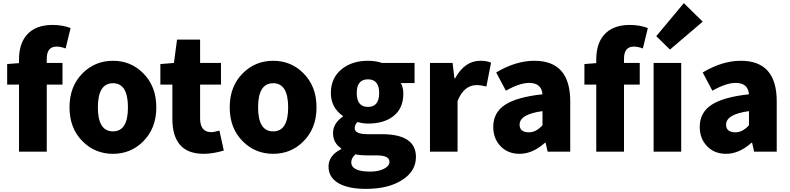

<svg xmlns="http://www.w3.org/2000/svg" viewBox="-20 -973 5069 1232"><path d="M401 -662Q370 -674 343 -674Q280 -674 280 -596V-569H381V-430H280V0H102V-430H26V-562L102 -568V-591Q102 -690 150 -747Q206 -813 317 -813Q381 -813 433 -793Z M511 -65Q426 -149 426 -284Q426 -420 511 -504Q591 -583 705 -583Q819 -583 898 -504Q983 -420 983 -284Q983 -149 898 -65Q819 14 705 14Q591 14 511 -65ZM801 -284Q801 -439 705 -439Q608 -439 608 -284Q608 -130 705 -130Q801 -130 801 -284Z M1086 -211V-430H1009V-562L1096 -569L1116 -719H1264V-569H1398V-430H1264V-213Q1264 -125 1336 -125Q1353 -125 1388 -135L1416 -7Q1346 14 1287 14Q1086 14 1086 -211Z M1539 -65Q1454 -149 1454 -284Q1454 -420 1539 -504Q1619 -583 1733 -583Q1847 -583 1926 -504Q2011 -420 2011 -284Q2011 -149 1926 -65Q1847 14 1733 14Q1619 14 1539 -65ZM1829 -284Q1829 -439 1733 -439Q1636 -439 1636 -284Q1636 -130 1733 -130Q1829 -130 1829 -284Z M2158 206Q2088 168 2088 96Q2088 25 2169 -16V-21Q2117 -56 2117 -119Q2117 -181 2180 -225V-229Q2103 -283 2103 -376Q2103 -475 2176 -532Q2242 -583 2341 -583Q2391 -583 2431 -569H2640V-440H2552Q2568 -412 2568 -371Q2568 -276 2502 -226Q2442 -180 2341 -180Q2310 -180 2274 -190Q2256 -173 2256 -150Q2256 -112 2340 -112H2430Q2649 -112 2649 34Q2649 125 2562 181Q2474 239 2327 239Q2221 239 2158 206ZM2413 -376Q2413 -464 2341 -464Q2269 -464 2269 -376Q2269 -287 2341 -287Q2413 -287 2413 -376ZM2444 110Q2479 92 2479 65Q2479 24 2396 24H2342Q2286 24 2261 17Q2234 41 2234 68Q2234 128 2355 128Q2409 128 2444 110Z M2739 -569H2884L2896 -470H2900Q2962 -583 3062 -583Q3104 -583 3131 -571L3101 -418Q3065 -427 3039 -427Q2957 -427 2916 -325V0H2739Z M3190 -37Q3145 -85 3145 -159Q3145 -250 3220 -300Q3295 -350 3461 -368Q3455 -441 3375 -441Q3315 -441 3226 -391L3164 -508Q3289 -583 3409 -583Q3639 -583 3639 -323V0H3494L3481 -57H3477Q3398 14 3314 14Q3237 14 3190 -37ZM3461 -169V-260Q3314 -240 3314 -173Q3314 -124 3375 -124Q3419 -124 3461 -169Z M4105 -662Q4074 -674 4047 -674Q3984 -674 3984 -596V-569H4085V-430H3984V0H3806V-430H3730V-562L3806 -568V-591Q3806 -690 3854 -747Q3910 -813 4021 -813Q4085 -813 4137 -793Z M4174 -569H4351V0H4174ZM4191 -741 4368 -953 4489 -834 4279 -655Z M4515 -37Q4470 -85 4470 -159Q4470 -250 4545 -300Q4620 -350 4786 -368Q4780 -441 4700 -441Q4640 -441 4551 -391L4489 -508Q4614 -583 4734 -583Q4964 -583 4964 -323V0H4819L4806 -57H4802Q4723 14 4639 14Q4562 14 4515 -37ZM4786 -169V-260Q4639 -240 4639 -173Q4639 -124 4700 -124Q4744 -124 4786 -169Z"/></svg>

Font: KaiGen Gothic KR Heavy
Style: Heavy
Weight: 900
Designer: Ryoko NISHIZUKA  (kana & ideographs); Paul D. Hunt (Latin, Greek & Cyrillic); Wenlong ZHANG  (bopomofo); Sandoll Communi
Foundry: Adobe Systems Incorporated
Version: Version 1.002 March 28, 2018